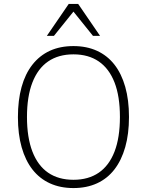

<svg xmlns="http://www.w3.org/2000/svg" viewBox="-20 -947 746 975"><path d="M353 8Q286 8 233.5 -16Q181 -40 145 -86Q109 -132 90 -199Q71 -266 71 -352Q71 -438 89.5 -505Q108 -572 144.5 -618.5Q181 -665 233 -689Q285 -713 353 -713Q420 -713 472.5 -689Q525 -665 561 -619Q597 -573 616 -506Q635 -439 635 -353Q635 -267 616 -200Q597 -133 561 -86.5Q525 -40 472.5 -16Q420 8 353 8ZM353 -34Q429 -34 481.5 -70Q534 -106 561.5 -177Q589 -248 589 -353Q589 -458 561.5 -528.5Q534 -599 481.5 -635Q429 -671 353 -671Q277 -671 224.5 -635Q172 -599 144.5 -528Q117 -457 117 -353Q117 -249 144.5 -177.5Q172 -106 224.5 -70Q277 -34 353 -34ZM218 -765 329 -927H377L488 -765H452L353 -888L254 -765Z"/></svg>

Font: Nunito Sans 10pt SemiCondensed ExtraLight
Style: Regular
Weight: 250
Width: 4
Designer: Vernon Adams
Foundry: Vernon Adams
Version: Version 3.101;gftools[0.9.27]